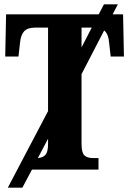

<svg xmlns="http://www.w3.org/2000/svg" viewBox="-20 -780 594 883"><path d="M550 -520H489L482 -582Q479 -624 459 -640L355 -439V-118Q355 -78 368 -65.5Q381 -53 409 -53H433V0H127L83 83H16L201 -269V-653H141Q106 -653 90.5 -635.5Q75 -618 72 -582L65 -520H4L8 -714H434L458 -760H522L498 -714H546ZM355 -562 402 -653H355ZM201 -142 154 -53Q178 -55 189.5 -68.5Q201 -82 201 -118Z"/></svg>

Font: Noto Serif CondExtraBold
Style: Regular
Weight: 800
Width: 3
Designer: Monotype Design Team
Foundry: Monotype Imaging Inc.
Version: Version 1.001